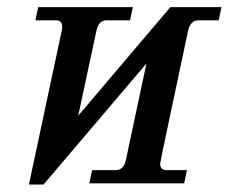

<svg xmlns="http://www.w3.org/2000/svg" viewBox="-20 -508 660 532"><path d="M100.6 3.4H60.1L150.9 -422.4Q152.3 -428.7 152.3 -434.1Q152.3 -451.7 134.8 -451.7H78.1L85.9 -488.3H348.1L340.3 -451.7H275.4Q252.9 -451.7 247.1 -422.4L196.8 -187.5L452.1 -488.3H593.8L585.9 -451.7H530.3Q507.3 -451.7 501 -422.4Q423.8 -59.6 423.8 -54.7Q423.8 -36.6 441.9 -36.6H498L490.2 0H227.5L235.4 -36.6H300.3Q323.2 -36.6 329.1 -65.9L385.7 -332Z"/></svg>

Font: Munson
Style: Italic
Weight: 400
Italic angle: -12°
Designer: Paul James MIller
Foundry: High-Logic / Made with FontCreator
Version: Version 2.10;May 5, 2019;FontCreator 11.5.0.2430 64-bit